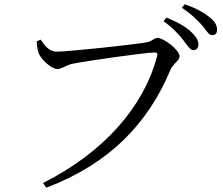

<svg xmlns="http://www.w3.org/2000/svg" viewBox="-20 -832 1040 896"><path d="M835 -645C855 -620 867 -598 881 -598C896 -598 906 -607 906 -623C906 -643 896 -661 871 -684C846 -707 808 -730 756 -750L743 -733C787 -702 815 -671 835 -645ZM922 -715C944 -690 953 -668 970 -668C985 -668 993 -677 993 -693C993 -714 983 -733 955 -754C930 -774 893 -795 842 -812L829 -796C876 -764 899 -740 922 -715ZM244 -591C208 -591 187 -622 170 -647L151 -639C153 -612 156 -596 161 -582C171 -557 218 -510 248 -510C268 -510 289 -528 316 -534C373 -546 657 -587 701 -587C711 -587 717 -585 713 -570C652 -336 468 -123 181 22L196 44C491 -68 670 -255 775 -505C789 -538 818 -548 818 -570C818 -598 745 -655 715 -655C698 -655 692 -640 666 -635C618 -625 300 -591 244 -591Z"/></svg>

Font: Harano Aji Mincho TW
Style: Regular
Weight: 400
Foundry: Masamichi Hosoda
Version: HaranoAjiMinchoTW-Regular version 20230610;ttx 4.39.4